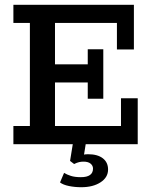

<svg xmlns="http://www.w3.org/2000/svg" viewBox="-20 -603 636 803"><path d="M36 0V-76H105V-507H36V-583H540V-396H469V-507H210V-334H347V-397H412V-190H347V-258H210V-76H486V-192H556V0ZM320 180Q293 180 268.5 175Q244 170 231 160L248 120Q259 127 276 132.5Q293 138 318 138Q369 138 369 102Q369 90 359 81.5Q349 73 329 73Q320 73 311 75Q302 77 290 83L273 70L286 -10H340L329 59L304 52Q315 47 326 44.5Q337 42 348 42Q388 42 410 59Q432 76 432 106Q432 139 400.5 159.5Q369 180 320 180Z"/></svg>

Font: Rokkitt SemiBold Medium
Style: Regular
Weight: 500
Version: Version 3.103